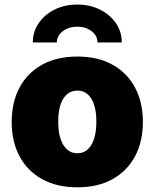

<svg xmlns="http://www.w3.org/2000/svg" viewBox="-20 -796 665 826"><path d="M313 9.8Q224.1 9.8 160.6 -25.6Q97.2 -61 63.7 -124.3Q30.3 -187.5 30.3 -271.5Q30.3 -355.5 63.7 -418.7Q97.2 -481.9 160.6 -517.3Q224.1 -552.7 313 -552.7Q401.9 -552.7 464.8 -517.3Q527.8 -481.9 561.3 -418.7Q594.7 -355.5 594.7 -271.5Q594.7 -187.5 561.3 -124.3Q527.8 -61 464.8 -25.6Q401.9 9.8 313 9.8ZM313 -136.7Q351.1 -136.7 372.8 -172.6Q394.5 -208.5 394.5 -272.5Q394.5 -336.9 372.8 -371.6Q351.1 -406.2 313 -406.2Q274.4 -406.2 252.4 -371.6Q230.5 -336.9 230.5 -272.5Q230.5 -208.5 252.4 -172.6Q274.4 -136.7 313 -136.7ZM312.5 -776.4Q367.2 -776.4 410.4 -754.6Q453.6 -732.9 478.8 -696Q503.9 -659.2 503.9 -613.3H399.4Q399.4 -642.1 374.3 -661.6Q349.1 -681.2 312.5 -681.2Q275.4 -681.2 250 -661.6Q224.6 -642.1 224.6 -613.3H121.1Q121.1 -659.2 146.2 -696Q171.4 -732.9 214.6 -754.6Q257.8 -776.4 312.5 -776.4Z"/></svg>

Font: Inter Black
Style: Regular
Weight: 900
Designer: Rasmus Andersson
Foundry: rsms
Version: Version 4.000;git-a52131595